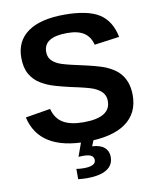

<svg xmlns="http://www.w3.org/2000/svg" viewBox="-97 -772 861 1054"><g transform="rotate(-10 333.5 -245.0)"><path d="M627.9 -198.2Q627.9 -97.2 553 -43.7Q478 9.8 333 9.8Q71.8 9.8 28.8 -179.2L168 -202.1Q182.1 -147.5 223.1 -122.8Q264.2 -98.1 336.9 -98.1Q487.8 -98.1 487.8 -189.9Q487.8 -219.2 470.7 -238.3Q453.6 -257.3 421.9 -270Q390.6 -282.2 300.8 -300.8Q249 -313 219.7 -321.5Q190.4 -330.1 172.9 -338.1Q155.3 -346.2 138.7 -356Q102.1 -377.9 81.5 -414.6Q61 -451.2 61 -505.9Q61 -599.1 131.1 -648.7Q201.2 -698.2 335 -698.2Q462.9 -698.2 527.1 -658.2Q591.3 -618.2 609.9 -525.9L470.2 -506.8Q459.5 -551.3 426.5 -573.7Q393.6 -596.2 332 -596.2Q201.2 -596.2 201.2 -514.2Q201.2 -487.3 215.1 -470.2Q229 -453.1 256.3 -440.9Q282.2 -429.2 367.2 -411.1Q467.3 -389.6 509.3 -372.6Q552.2 -354 576.7 -331.1Q627.9 -282.2 627.9 -198.2ZM450.2 114.7Q450.2 160.6 412.1 184.1Q374 207.5 302.2 207.5Q280.3 207.5 252.9 204.6V147Q268.6 150.4 293.9 150.4Q360.8 150.4 360.8 116.7Q360.8 99.6 347.2 91.3Q333.5 83 301.3 83Q284.7 83 275.9 84L306.2 0H376L359.9 40Q405.8 42.5 428 62.5Q450.2 82.5 450.2 114.7Z"/></g></svg>

Font: Arimo
Style: Bold
Weight: 700
Designer: Steve Matteson
Foundry: Monotype Imaging Inc.
Version: Version 1.33